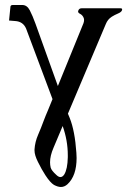

<svg xmlns="http://www.w3.org/2000/svg" viewBox="-20 -475 533 766"><path d="M258.3 -3.9Q278.8 47.4 284.7 134.3Q285.6 145 285.6 155.3Q285.6 226.1 249.5 259.8Q237.3 271 223.1 271Q210.9 271 195.3 262.7Q180.2 253.4 161.1 224.1Q146.5 201.7 131.3 170.9Q117.7 143.6 117.7 125.5V121.1Q119.6 91.3 131.8 63.2Q144 35.2 154.3 6.8Q157.7 -3.4 162.4 -13.9Q167 -24.4 171.4 -35.2L189.5 -79.6L84 -361.3Q71.8 -389.2 40.5 -391.1L16.1 -393.1L21.5 -446.8Q21.5 -455.1 31.2 -455.1H68.8Q87.9 -455.1 98.9 -433.8Q109.9 -412.6 121.6 -380.4L210.9 -131.8L313 -382.3Q315.4 -389.2 315.4 -395Q315.4 -399.4 314 -403.3Q309.6 -414.6 299.3 -419.9Q291.5 -423.8 291.5 -429.2Q291.5 -431.2 292.5 -433.1Q295.9 -441.9 305.2 -441.9H460.9Q467.3 -441.9 467.3 -437.5Q467.3 -435.5 466.3 -433.1Q463.4 -426.3 450.4 -420.9Q437.5 -415.5 425.8 -408.2Q409.7 -397.9 402.3 -379.4L251 -21.5ZM182.1 193.4Q185.1 205.1 204.6 222.7Q213.4 231.4 221.2 231.4Q229.5 231.4 236.3 221.2Q249.5 199.7 250.5 152.3V144.5Q250.5 85.4 230 27.8L193.4 114.7Q179.7 146.5 179.7 172.4Q179.7 183.1 182.1 193.4Z"/></svg>

Font: Caudex
Style: Regular
Weight: 400
Version: Version 1.01